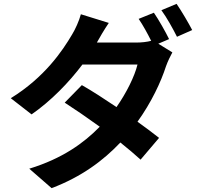

<svg xmlns="http://www.w3.org/2000/svg" viewBox="-20 -887 1040 997"><path d="M779 -821 700 -789C722 -757 746 -713 765 -675C743 -669 714 -666 687 -666H483C495 -688 521 -733 545 -768L400 -813C391 -779 370 -733 355 -709C304 -622 211 -485 36 -377L144 -293C245 -363 338 -459 408 -552H694C679 -490 636 -404 585 -331C521 -374 458 -415 405 -445L316 -354C367 -321 433 -276 498 -229C416 -145 305 -64 132 -11L248 90C404 31 517 -54 605 -147C646 -114 683 -83 710 -58L806 -171C776 -195 737 -224 694 -255C766 -355 816 -462 842 -543C851 -568 864 -595 875 -615L802 -660L858 -684C840 -721 804 -785 779 -821ZM897 -867 818 -834C846 -796 878 -738 899 -696L978 -731C960 -766 923 -829 897 -867Z"/></svg>

Font: Source Han Sans CN
Style: Bold
Weight: 700
Designer: Ryoko NISHIZUKA 西塚涼子 (kana, bopomofo & ideographs); Paul D. Hunt (Latin, Greek & Cyrillic); Sandoll Communications 산돌커뮤니
Foundry: Adobe
Version: Version 2.001;hotconv 1.0.107;makeotfexe 2.5.65593